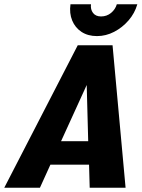

<svg xmlns="http://www.w3.org/2000/svg" viewBox="-70 -879 663 899"><path d="M350 0 347 -108H166L117 0H-50L294 -667H457L518 0ZM216 -218H343L336 -481ZM356 -859Q353 -835 365.5 -818.5Q378 -802 403 -802Q430 -802 450 -818.5Q470 -835 477 -859H573Q561 -817 532 -783.5Q503 -750 464.5 -730Q426 -710 384 -710Q342 -710 312 -729.5Q282 -749 268 -783Q254 -817 260 -859Z"/></svg>

Font: Epunda Sans ExtraBold
Style: Italic
Weight: 800
Italic angle: -12.0243°
Designer: Simon Atzbach
Foundry: typofactur
Version: Version 2.204; ttfautohint (v1.8.4.7-5d5b)